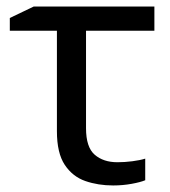

<svg xmlns="http://www.w3.org/2000/svg" viewBox="-20 -556 519 587"><path d="M452 -536V-462H243V-164Q243 -106 269.5 -83Q296 -60 339 -60Q361 -60 384.5 -63Q408 -66 424 -71V-5Q410 1 382.5 6Q355 11 326 11Q280 11 241 -2.5Q202 -16 178 -52Q154 -88 154 -155V-462H10V-501L83 -536Z"/></svg>

Font: Noto Sans
Style: Regular
Weight: 400
Designer: Monotype Design Team
Foundry: Monotype Imaging Inc.
Version: Version 1.902